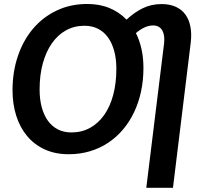

<svg xmlns="http://www.w3.org/2000/svg" viewBox="-20 -750 1000 943"><path d="M331 -99.5Q381 -99.5 421.8 -121.8Q462.5 -144 491.5 -185Q520.5 -226 536 -283.8Q551.5 -341.5 551.5 -412.5Q551.5 -460.5 541 -499.2Q530.5 -538 510.8 -565.8Q491 -593.5 461.8 -608.5Q432.5 -623.5 395 -623.5Q345 -623.5 304.2 -601Q263.5 -578.5 234.8 -537.2Q206 -496 190.2 -438.5Q174.5 -381 174.5 -310.5Q174.5 -262.5 185 -223.5Q195.5 -184.5 215.2 -157Q235 -129.5 264.2 -114.5Q293.5 -99.5 331 -99.5ZM786 -538Q788 -556.5 786 -572.2Q784 -588 777.5 -599.8Q771 -611.5 759.8 -618.2Q748.5 -625 732.5 -625Q710.5 -625 689.2 -615Q668 -605 647.5 -587.5Q666 -551 675.2 -508Q684.5 -465 684.5 -416.5Q684.5 -356 672.8 -301Q661 -246 638.5 -198.8Q616 -151.5 583.8 -113.5Q551.5 -75.5 510.8 -48.5Q470 -21.5 421.2 -7Q372.5 7.5 317.5 7.5Q251 7.5 199.5 -16.2Q148 -40 113 -82Q78 -124 59.8 -181.5Q41.5 -239 41.5 -306.5Q41.5 -397 67.8 -474.5Q94 -552 142.2 -609Q190.5 -666 258.2 -698.2Q326 -730.5 408.5 -730.5Q470 -730.5 518.2 -710.2Q566.5 -690 601.5 -653.5Q638.5 -688.5 680.5 -709.2Q722.5 -730 773.5 -730Q814 -730 843.5 -716.5Q873 -703 891 -678Q909 -653 915.5 -617.5Q922 -582 916.5 -538L829.5 172.5H698.5Z"/></svg>

Font: Lato 2
Style: Bold Italic
Weight: 700
Italic angle: -7°
Designer: Lukasz Dziedzic with Adam Twardoch and Botio Nikoltchev
Foundry: tyPoland Lukasz Dziedzic
Version: Version 2.015; 2015-08-06; http://www.latofonts.com/